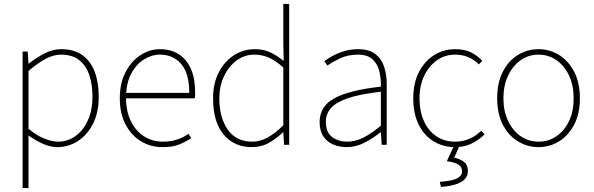

<svg xmlns="http://www.w3.org/2000/svg" viewBox="-20 -742 3046 984"><path d="M96 222V-478H122L126 -416H128Q164 -445 206.5 -467.5Q249 -490 294 -490Q359 -490 401.5 -460Q444 -430 465 -375Q486 -320 486 -246Q486 -165 456.5 -107.5Q427 -50 379 -19Q331 12 274 12Q240 12 202.5 -4Q165 -20 126 -48V42V222ZM276 -16Q328 -16 368 -45.5Q408 -75 431 -127Q454 -179 454 -246Q454 -307 438 -356Q422 -405 386.5 -433.5Q351 -462 292 -462Q255 -462 214 -440.5Q173 -419 126 -378V-82Q170 -46 209 -31Q248 -16 276 -16Z M812 12Q752 12 702.5 -18Q653 -48 623.5 -104Q594 -160 594 -238Q594 -316 623.5 -372.5Q653 -429 700 -459.5Q747 -490 800 -490Q855 -490 895.5 -464.5Q936 -439 958 -390Q980 -341 980 -270Q980 -263 980 -255Q980 -247 978 -238H610V-266H950Q950 -365 909 -413.5Q868 -462 800 -462Q758 -462 718 -437.5Q678 -413 652 -363.5Q626 -314 626 -240Q626 -172 650.5 -121.5Q675 -71 718 -43.5Q761 -16 814 -16Q855 -16 888 -27Q921 -38 946 -56L960 -34Q933 -16 899.5 -2Q866 12 812 12Z M1270 12Q1180 12 1126 -52.5Q1072 -117 1072 -238Q1072 -315 1101.5 -371.5Q1131 -428 1179.5 -459Q1228 -490 1286 -490Q1330 -490 1363.5 -474.5Q1397 -459 1434 -430L1432 -520V-722H1462V0H1436L1432 -64H1430Q1400 -34 1360 -11Q1320 12 1270 12ZM1272 -16Q1314 -16 1353 -38Q1392 -60 1432 -100V-396Q1392 -432 1357 -447Q1322 -462 1284 -462Q1233 -462 1192.5 -432Q1152 -402 1128 -351Q1104 -300 1104 -238Q1104 -139 1147.5 -77.5Q1191 -16 1272 -16Z M1756 12Q1719 12 1687.5 -1.5Q1656 -15 1637 -43.5Q1618 -72 1618 -117Q1618 -197 1694 -238.5Q1770 -280 1932 -298Q1933 -337 1924.5 -375Q1916 -413 1890 -437.5Q1864 -462 1814 -462Q1763 -462 1722 -442.5Q1681 -423 1658 -406L1642 -428Q1657 -440 1683 -454.5Q1709 -469 1743 -479.5Q1777 -490 1816 -490Q1872 -490 1904 -465Q1936 -440 1949 -399Q1962 -358 1962 -310V0H1936L1932 -64H1930Q1893 -34 1848.5 -11Q1804 12 1756 12ZM1758 -16Q1802 -16 1843 -37Q1884 -58 1932 -98V-272Q1827 -260 1765.5 -239.5Q1704 -219 1677 -189Q1650 -159 1650 -118Q1650 -63 1682.5 -39.5Q1715 -16 1758 -16Z M2312 12Q2251 12 2202.5 -17.5Q2154 -47 2126 -103Q2098 -159 2098 -238Q2098 -318 2128 -374.5Q2158 -431 2206.5 -460.5Q2255 -490 2312 -490Q2362 -490 2395 -473Q2428 -456 2452 -430L2434 -412Q2412 -435 2381.5 -448.5Q2351 -462 2312 -462Q2261 -462 2220 -433.5Q2179 -405 2154.5 -354.5Q2130 -304 2130 -238Q2130 -172 2152.5 -122Q2175 -72 2216 -44Q2257 -16 2312 -16Q2353 -16 2387.5 -31.5Q2422 -47 2446 -72L2464 -54Q2434 -24 2396.5 -6Q2359 12 2312 12ZM2240 216 2234 190Q2300 185 2324 171.5Q2348 158 2348 136Q2348 113 2329.5 101.5Q2311 90 2270 84L2310 -2H2338L2308 66Q2340 73 2359 88.5Q2378 104 2378 134Q2378 171 2343 191Q2308 211 2240 216Z M2740 12Q2683 12 2634.5 -17.5Q2586 -47 2557 -103Q2528 -159 2528 -238Q2528 -318 2557 -374.5Q2586 -431 2634.5 -460.5Q2683 -490 2740 -490Q2797 -490 2845 -460.5Q2893 -431 2922.5 -374.5Q2952 -318 2952 -238Q2952 -159 2922.5 -103Q2893 -47 2845 -17.5Q2797 12 2740 12ZM2740 -16Q2791 -16 2832 -44Q2873 -72 2896.5 -122Q2920 -172 2920 -238Q2920 -304 2896.5 -354.5Q2873 -405 2832 -433.5Q2791 -462 2740 -462Q2689 -462 2648.5 -433.5Q2608 -405 2584 -354.5Q2560 -304 2560 -238Q2560 -172 2584 -122Q2608 -72 2648.5 -44Q2689 -16 2740 -16Z"/></svg>

Font: Mada ExtraLight
Style: Regular
Weight: 250
Designer: Khaled Hosny
Version: Version 1.5